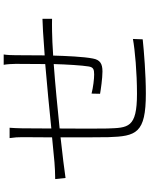

<svg xmlns="http://www.w3.org/2000/svg" viewBox="95 -898 810 1040"><g transform="rotate(-90 500.0 -378.0)"><path d="M50 -484 56 -428C83 -432 115 -436 146 -440L276 -455C276 -351 276 -239 277 -196C282 -45 298 7 513 7C618 7 740 -3 807 -10L809 -63C749 -52 627 -41 512 -41C326 -41 328 -89 324 -202C323 -238 323 -350 324 -460C432 -471 562 -484 673 -492C671 -422 666 -339 660 -303C656 -278 645 -273 617 -273C592 -273 549 -278 513 -287L512 -241C534 -237 596 -228 633 -228C675 -228 696 -241 703 -280C713 -330 717 -426 719 -495C770 -498 816 -501 850 -501C875 -501 904 -502 918 -501V-553C898 -552 876 -551 850 -550L720 -541L721 -699C721 -718 722 -746 725 -763H669C672 -747 674 -718 674 -698L673 -538C557 -528 429 -516 324 -505L325 -664C325 -687 327 -714 328 -731H272C276 -703 277 -686 277 -662L276 -501L141 -488C114 -486 83 -484 50 -484Z"/></g></svg>

Font: Noto Sans CJK SC Light
Style: Regular
Weight: 300
Designer: Ryoko NISHIZUKA 西塚涼子 (kana, bopomofo & ideographs); Paul D. Hunt (Latin, Greek & Cyrillic); Sandoll Communications 산돌커뮤니
Foundry: Adobe
Version: Version 2.004;hotconv 1.0.118;makeotfexe 2.5.65603